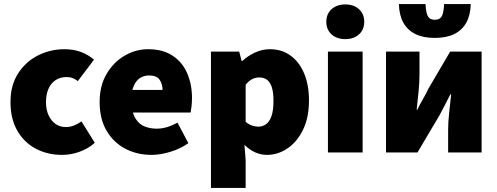

<svg xmlns="http://www.w3.org/2000/svg" viewBox="-20 -756 2466 952"><path d="M288 12Q215 12 157 -19Q99 -50 65.5 -108.5Q32 -167 32 -250Q32 -333 69.5 -391.5Q107 -450 168 -481Q229 -512 300 -512Q345 -512 382 -498Q419 -484 446 -460L366 -354Q354 -363 341 -368.5Q328 -374 310 -374Q279 -374 256 -359Q233 -344 220.5 -316Q208 -288 208 -250Q208 -212 221 -184Q234 -156 256 -141Q278 -126 306 -126Q327 -126 346.5 -133.5Q366 -141 384 -154L450 -48Q419 -20 376 -4Q333 12 288 12Z M732 12Q659 12 600.5 -19Q542 -50 508 -108.5Q474 -167 474 -250Q474 -331 508.5 -389.5Q543 -448 598 -480Q653 -512 714 -512Q788 -512 836.5 -479.5Q885 -447 908.5 -392Q932 -337 932 -270Q932 -248 929.5 -227.5Q927 -207 925 -198H610L608 -310H786Q786 -339 771.5 -360.5Q757 -382 718 -382Q697 -382 676.5 -370.5Q656 -359 643 -330Q630 -301 632 -250Q634 -195 653 -166.5Q672 -138 699.5 -128Q727 -118 756 -118Q782 -118 807.5 -125.5Q833 -133 860 -148L914 -46Q874 -18 824 -3Q774 12 732 12Z M1026 176V-500H1166L1178 -454H1182Q1210 -480 1245.5 -496Q1281 -512 1318 -512Q1377 -512 1420.5 -480.5Q1464 -449 1488 -392Q1512 -335 1512 -258Q1512 -172 1482 -111.5Q1452 -51 1404.5 -19.5Q1357 12 1304 12Q1273 12 1244.5 -1Q1216 -14 1192 -38L1198 38V176ZM1262 -128Q1282 -128 1299 -140Q1316 -152 1326 -180Q1336 -208 1336 -256Q1336 -297 1328 -322.5Q1320 -348 1304.5 -360Q1289 -372 1266 -372Q1247 -372 1231 -364Q1215 -356 1198 -336V-152Q1213 -139 1229.5 -133.5Q1246 -128 1262 -128Z M1606 0V-500H1778V0ZM1692 -562Q1650 -562 1624 -585.5Q1598 -609 1598 -648Q1598 -687 1624 -710.5Q1650 -734 1692 -734Q1734 -734 1760 -710.5Q1786 -687 1786 -648Q1786 -609 1760 -585.5Q1734 -562 1692 -562Z M1894 0V-500H2060V-387Q2060 -350 2055.5 -303.5Q2051 -257 2046 -212H2049Q2060 -235 2077 -264.5Q2094 -294 2104 -316L2212 -500H2368V0H2202V-113Q2202 -150 2207 -196Q2212 -242 2217 -288H2213Q2202 -266 2186 -235.5Q2170 -205 2159 -184L2050 0ZM2136 -568Q2078 -568 2039 -587.5Q2000 -607 1979.5 -644.5Q1959 -682 1958 -736H2090Q2091 -709 2095.5 -691.5Q2100 -674 2109.5 -666Q2119 -658 2136 -658Q2153 -658 2162.5 -666Q2172 -674 2176.5 -691.5Q2181 -709 2182 -736H2314Q2313 -682 2292.5 -644.5Q2272 -607 2233 -587.5Q2194 -568 2136 -568Z"/></svg>

Font: Source Sans 3 Black
Style: Regular
Weight: 900
Designer: Paul D. Hunt
Foundry: Adobe
Version: Version 3.046;hotconv 1.0.118;makeotfexe 2.5.65603